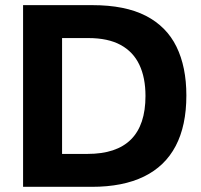

<svg xmlns="http://www.w3.org/2000/svg" viewBox="-20 -723 776 743"><path d="M69.3 0V-703.1H337.4Q463.9 -703.1 544.2 -661.9Q624.5 -620.6 662.8 -542.5Q701.2 -464.4 701.2 -353.5Q701.2 -236.8 659.9 -158.2Q618.7 -79.6 537.1 -39.8Q455.6 0 335 0ZM220.2 -127.4H318.8Q543 -127.4 543 -351.6Q543 -422.4 519.3 -472.4Q495.6 -522.5 446.8 -549.1Q397.9 -575.7 321.8 -575.7H220.2Z"/></svg>

Font: Schibsted Grotesk
Style: Bold
Weight: 700
Designer: Bakken & Baeck AS, Henrik Kongsvoll
Foundry: Schibsted ASA
Version: Version 1.100;gftools[0.9.25]